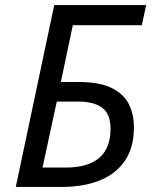

<svg xmlns="http://www.w3.org/2000/svg" viewBox="-20 -734 607 754"><path d="M42 0 193 -714H554L537 -635H266L219 -412H289Q372 -412 419.5 -388Q467 -364 486.5 -324Q506 -284 506 -235Q506 -154 470 -102Q434 -50 370.5 -25Q307 0 224 0ZM147 -76H237Q414 -76 414 -228Q414 -287 381 -311Q348 -335 289 -335H203Z"/></svg>

Font: BC Sans
Style: Italic
Weight: 400
Italic angle: -12°
Designer: Monotype Design Team
Designer: Province of B.C.
Foundry: Monotype Imaging Inc.
Version: Version 2.000;GOOG;noto-source:20170915:90ef993387c0